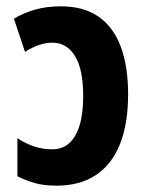

<svg xmlns="http://www.w3.org/2000/svg" viewBox="-20 -577 461 607"><path d="M172 -557Q245 -557 292 -524Q339 -491 362 -429Q385 -367 385 -279Q385 -184 358.5 -119.5Q332 -55 281.5 -22.5Q231 10 159 10Q118 10 89 1.5Q60 -7 35 -20V-140Q63 -122 89.5 -113.5Q116 -105 145 -105Q177 -105 198.5 -124Q220 -143 231.5 -180.5Q243 -218 243 -273Q243 -358 217 -400Q191 -442 146 -442Q124 -442 102.5 -434.5Q81 -427 59 -413L24 -518Q54 -536 90.5 -546.5Q127 -557 172 -557Z"/></svg>

Font: Noto Sans Display Condensed
Style: Bold
Weight: 700
Width: 3
Designer: Monotype Design Team
Foundry: Monotype Imaging Inc.
Version: Version 2.003